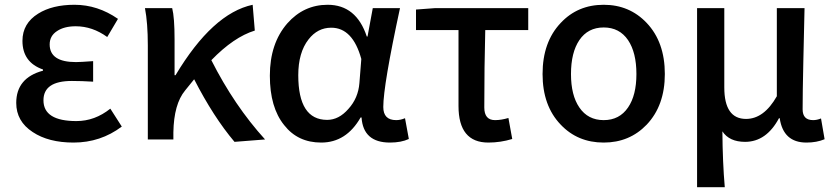

<svg xmlns="http://www.w3.org/2000/svg" viewBox="-20 -584 3495 804"><path d="M117 -31Q48 -76 48 -153Q48 -258 160 -288V-293Q74 -323 74 -413Q74 -486 140 -527Q199 -564 292 -564Q389 -564 474 -505L429 -429Q367 -474 297 -474Q249 -474 219 -454Q188 -434 188 -398Q188 -324 298 -324Q316 -324 370 -328V-242Q322 -245 281 -245Q162 -245 162 -164Q162 -77 300 -77Q377 -77 442 -129L490 -54Q401 13 288 13Q183 13 117 -31Z M962 10Q874 -94 793 -252L755 -205Q708 -148 706 -30V0H599V-394Q599 -488 587 -550H701Q711 -511 711 -419V-269H715Q870 -528 1038 -564L1047 -456Q959 -429 865 -332Q961 -142 1090 0Z M1170 -60Q1110 -134 1110 -267Q1110 -402 1183 -486Q1252 -564 1352 -564Q1472 -564 1516 -431H1519L1541 -550H1655Q1585 -226 1585 -136Q1585 -81 1639 -81Q1657 -81 1676 -89L1692 -2Q1660 13 1613 13Q1501 13 1494 -92H1490Q1430 13 1325 13Q1227 13 1170 -60ZM1439 -128Q1480 -173 1485 -236L1493 -337Q1457 -468 1367 -468Q1310 -468 1272 -419Q1229 -364 1229 -269Q1229 -82 1350 -82Q1399 -82 1439 -128Z M1900 -140V-458H1722V-544L1802 -550H2192V-458H2012Q2008 -305 2008 -134Q2008 -81 2053 -81Q2079 -81 2109 -90L2125 -2Q2076 13 2025 13Q1900 13 1900 -140Z M2328 -62Q2252 -141 2252 -274Q2252 -408 2328 -488Q2399 -564 2508 -564Q2616 -564 2688 -488Q2764 -408 2764 -274Q2764 -142 2688 -62Q2616 13 2508 13Q2399 13 2328 -62ZM2610 -134Q2645 -185 2645 -274Q2645 -364 2610 -416Q2574 -469 2508 -469Q2442 -469 2406 -416Q2371 -364 2371 -274Q2371 -185 2406 -134Q2442 -81 2508 -81Q2574 -81 2610 -134Z M2899 -550H3013V-218Q3013 -86 3104 -86Q3179 -86 3233 -181V-550H3349L3344 -329Q3341 -194 3341 -126Q3341 -81 3385 -81Q3401 -81 3418 -88L3433 -1Q3400 13 3357 13Q3260 13 3245 -89H3242Q3189 10 3100 10Q3034 10 3005 -34Q3006 97 3015 200H2899Z"/></svg>

Font: Noto Sans S Chinese Medium
Style: Regular
Weight: 500
Designer: Ryoko NISHIZUKA  (kana & ideographs); Paul D. Hunt (Latin, Greek & Cyrillic); Wenlong ZHANG  (bopomofo); Sandoll Communi
Foundry: Adobe Systems Incorporated
Version: Version 1.000;PS 1;hotconv 1.0.78;makeotf.lib2.5.61930